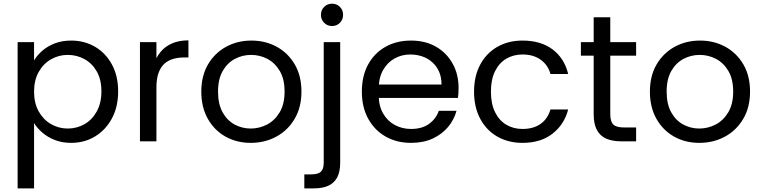

<svg xmlns="http://www.w3.org/2000/svg" viewBox="-20 -781 4208 1061"><path d="M168.2 -446.8Q185.2 -475.9 214.1 -500.9Q242.9 -525.9 283.1 -541.4Q323.3 -556.8 372.9 -556.8Q447.1 -556.8 505.8 -522.2Q564.4 -487.6 598.6 -424.4Q632.9 -361.3 632.9 -276Q632.9 -190.8 598.6 -126.9Q564.4 -63 505.8 -27.3Q447.1 8.5 372.9 8.5Q323.3 8.5 283.1 -7.3Q242.9 -23.1 214.1 -48.2Q185.2 -73.2 168.2 -100.8V260H77.4V-548.3H168.2ZM540.4 -276Q540.4 -341.2 514.9 -386Q489.5 -430.7 447 -454.2Q404.6 -477.6 354 -477.6Q305.2 -477.6 262.5 -453.6Q219.9 -429.5 194 -383.8Q168.2 -338.2 168.2 -274.5Q168.2 -210.9 194 -165Q219.9 -119.1 262.5 -94.9Q305.2 -70.7 354 -70.7Q404.6 -70.7 447 -94.9Q489.5 -119.1 514.9 -165.5Q540.4 -211.9 540.4 -276Z M844.4 -297.6 817.1 -332.7Q817.1 -381.7 829.8 -423.1Q842.5 -464.4 867.8 -494.7Q893 -525 931.5 -541.5Q970 -558 1021.2 -558V-463.5H997.1Q964.9 -463.5 936.7 -455.3Q908.5 -447.1 888 -428.5Q867.6 -409.9 856 -377.7Q844.4 -345.5 844.4 -297.6ZM753.4 0V-548.3H844.4V0Z M1365.4 8.5Q1288.2 8.5 1226.4 -26Q1164.6 -60.5 1128.5 -124.4Q1092.4 -188.3 1092.4 -274.5Q1092.4 -361.5 1129.3 -424.7Q1166.2 -487.8 1229.1 -522.3Q1292 -556.8 1369.2 -556.8Q1447.2 -556.8 1509.8 -522.3Q1572.3 -487.8 1609.1 -424.7Q1645.8 -361.5 1645.8 -274.5Q1645.8 -188.3 1608.3 -124.4Q1570.8 -60.5 1507.1 -26Q1443.5 8.5 1365.4 8.5ZM1365.4 -70.7Q1413.1 -70.7 1455.8 -92.9Q1498.4 -115.1 1525.5 -160.5Q1552.6 -205.9 1552.6 -274.5Q1552.6 -344.1 1525.9 -389.1Q1499.2 -434 1457.3 -455.8Q1415.4 -477.6 1367.7 -477.6Q1320.1 -477.6 1278.4 -455.8Q1236.8 -434 1210.8 -389.1Q1184.9 -344.1 1184.9 -274.5Q1184.9 -205.9 1210.1 -160.5Q1235.3 -115.1 1276.5 -92.9Q1317.8 -70.7 1365.4 -70.7Z M1815.1 -637.2Q1789.3 -637.2 1771.5 -654.8Q1753.6 -672.4 1753.6 -699Q1753.6 -725.6 1771.5 -743.1Q1789.3 -760.7 1815.1 -760.7Q1840.5 -760.7 1858.2 -743.1Q1875.9 -725.6 1875.9 -699Q1875.9 -672.4 1858.2 -654.8Q1840.5 -637.2 1815.1 -637.2ZM1768.9 -548.3H1859.9V118.8Q1859.9 168.4 1843.1 199.7Q1826.3 231 1794 245.5Q1761.7 260 1715.1 260H1661.7V182.6H1700Q1737.5 182.6 1753.2 167.9Q1768.9 153.2 1768.9 117.3Z M2056.1 -239.9 2056.9 -313.7H2419.8Q2420 -353.8 2406.4 -384.7Q2392.8 -415.6 2368.8 -437Q2344.7 -458.5 2313.5 -469.2Q2282.4 -479.9 2247.2 -479.9Q2199.8 -479.9 2160.3 -457.8Q2120.7 -435.7 2096.8 -393.7Q2072.9 -351.7 2072.9 -290.1V-254.9Q2072.9 -195.6 2097.2 -153.7Q2121.5 -111.8 2162.1 -90.1Q2202.8 -68.4 2251 -68.4Q2313 -68.4 2351.3 -96.7Q2389.7 -124.9 2404.9 -168.6H2502.7Q2489.2 -118.9 2455.7 -79Q2422.2 -39 2370.8 -15.2Q2319.4 8.5 2251 8.5Q2172.9 8.5 2111.7 -26Q2050.4 -60.5 2015 -124.4Q1979.6 -188.3 1979.6 -274.5Q1979.6 -361.5 2014.3 -424.7Q2048.9 -487.8 2110.2 -522.3Q2171.4 -556.8 2251 -556.8Q2330.9 -556.8 2389.7 -522.7Q2448.5 -488.6 2481.3 -429.5Q2514.1 -370.5 2514.1 -295.4Q2514.1 -280.1 2513.3 -267Q2512.6 -253.9 2510.8 -239.9Z M2599.6 -274.5Q2599.6 -360.8 2633.9 -424.3Q2668.1 -487.8 2728.6 -522.3Q2789.2 -556.8 2867.2 -556.8Q2969.2 -556.8 3034.2 -507.5Q3099.2 -458.1 3119.7 -372.1H3021.9Q3008.2 -421.9 2967.9 -450.9Q2927.7 -479.9 2867.2 -479.9Q2817.3 -479.9 2777.8 -456.6Q2738.2 -433.2 2715.6 -387.5Q2692.9 -341.9 2692.9 -274.5Q2692.9 -207.4 2715.6 -161.3Q2738.2 -115.1 2777.8 -91.8Q2817.3 -68.4 2867.2 -68.4Q2927.7 -68.4 2967.2 -96.3Q3006.6 -124.1 3021.9 -176.2H3119.7Q3099.2 -94.7 3034.2 -43.1Q2969.2 8.5 2867.2 8.5Q2789.2 8.5 2728.6 -26Q2668.1 -60.5 2633.9 -124.4Q2599.6 -188.3 2599.6 -274.5Z M3260.7 -150.3V-685.6H3352.4V-150.3Q3352.4 -109 3369.4 -92.8Q3386.3 -76.6 3428.4 -76.6H3495.2V0H3412.8Q3364.6 0 3330.6 -14.6Q3296.7 -29.3 3278.7 -62.3Q3260.7 -95.3 3260.7 -150.3ZM3495.2 -473.2H3190V-548.3H3495.2Z M3844.4 8.5Q3767.2 8.5 3705.4 -26Q3643.6 -60.5 3607.5 -124.4Q3571.4 -188.3 3571.4 -274.5Q3571.4 -361.5 3608.3 -424.7Q3645.2 -487.8 3708.1 -522.3Q3771 -556.8 3848.2 -556.8Q3926.2 -556.8 3988.8 -522.3Q4051.3 -487.8 4088.1 -424.7Q4124.8 -361.5 4124.8 -274.5Q4124.8 -188.3 4087.3 -124.4Q4049.8 -60.5 3986.1 -26Q3922.5 8.5 3844.4 8.5ZM3844.4 -70.7Q3892.1 -70.7 3934.8 -92.9Q3977.4 -115.1 4004.5 -160.5Q4031.6 -205.9 4031.6 -274.5Q4031.6 -344.1 4004.9 -389.1Q3978.2 -434 3936.3 -455.8Q3894.4 -477.6 3846.7 -477.6Q3799.1 -477.6 3757.4 -455.8Q3715.8 -434 3689.8 -389.1Q3663.9 -344.1 3663.9 -274.5Q3663.9 -205.9 3689.1 -160.5Q3714.3 -115.1 3755.5 -92.9Q3796.8 -70.7 3844.4 -70.7Z"/></svg>

Font: Poppins Variable
Style: Regular
Weight: 100
Designer: Jonny Pinhorn
Foundry: Indian Type Foundry
Version: Version 6.000